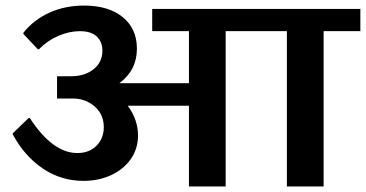

<svg xmlns="http://www.w3.org/2000/svg" viewBox="-20 -670 1315 690"><path d="M1275 -558H1143V0H1011V-558H791V0H659V-290H439Q476 -240 476 -183Q476 -136 450.5 -99Q425 -62 380 -41Q335 -20 280 -20Q199 -20 133 -65Q67 -110 26 -187V-191L83 -246H87Q169 -120 258 -120Q301 -120 327 -146.5Q353 -173 353 -213Q353 -259 320 -287.5Q287 -316 242 -316H185V-396H236Q284 -396 316 -421Q348 -446 348 -488Q348 -520 327.5 -539Q307 -558 267 -558Q229 -558 189.5 -541Q150 -524 120 -493H116L64 -548V-552Q100 -598 156.5 -624Q213 -650 282 -650Q370 -650 421 -608.5Q472 -567 472 -495Q472 -418 409 -371H659V-558H527V-638H1275Z"/></svg>

Font: AmikoBold
Style: Bold
Weight: 700
Designer: Pablo Impallari, Rodrigo Fuenzalida, Andres Torresi
Foundry: Impallari Type
Version: Version 1.000; ttfautohint (v1.3)